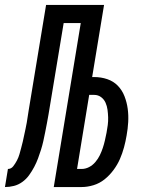

<svg xmlns="http://www.w3.org/2000/svg" viewBox="-64 -755 584 775"><path d="M-44 0 -32 -73Q-19 -73 -10.5 -84Q-2 -95 4.5 -107.5Q11 -120 14.5 -132.5Q18 -145 21.5 -158Q25 -171 28 -183.5Q31 -196 33.5 -209Q36 -222 39 -234.5Q42 -247 44 -260Q46 -273 48 -285.5Q50 -298 52 -311L122 -735H356L308 -444H316Q344 -444 369 -435.5Q394 -427 411.5 -409Q429 -391 438.5 -366.5Q448 -342 451.5 -316Q455 -290 453.5 -262.5Q452 -235 447 -208Q443 -184 436.5 -160Q430 -136 420 -113Q410 -90 394 -68.5Q378 -47 358 -31Q338 -15 313.5 -7.5Q289 0 265 0H153L262 -662H193L132 -294Q129 -276 125.5 -258Q122 -240 118.5 -222Q115 -204 111 -186Q107 -168 101.5 -150.5Q96 -133 89.5 -115.5Q83 -98 74 -81Q65 -64 53.5 -48Q42 -32 26 -20.5Q10 -9 -8 -4.5Q-26 0 -44 0ZM265 -73Q281 -73 295.5 -80.5Q310 -88 321 -101Q332 -114 339 -128.5Q346 -143 351 -158Q356 -173 359.5 -188.5Q363 -204 366 -219Q369 -235 371 -250.5Q373 -266 372.5 -281.5Q372 -297 370 -312Q368 -327 362 -340.5Q356 -354 344 -363Q332 -372 316 -372H296L247 -73Z"/></svg>

Font: Iosevka Term Curly Medium
Style: Italic
Weight: 500
Italic angle: -9°
Designer: Belleve Invis
Foundry: Belleve Invis
Version: Version 32.3.0